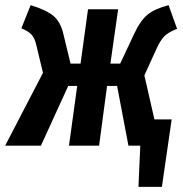

<svg xmlns="http://www.w3.org/2000/svg" viewBox="-36 -566 710 746"><path d="M564 -102H631L593 160H502L509 0H463L419 -232H380L349 0H232L264 -232H229L123 0H-16L131 -283L105 -391Q99 -418 86.5 -431.5Q74 -445 47 -456L83 -546Q145 -527 172.5 -503.5Q200 -480 211 -431L238 -319H277L306 -530H423L393 -319H431L486 -436Q509 -485 536 -508Q563 -531 619 -546L652 -454Q618 -441 602 -424.5Q586 -408 570 -372L525 -273Z"/></svg>

Font: Fira Sans Compressed SemiBold
Style: Italic
Weight: 600
Width: 1
Italic angle: -8°
Designer: bBox Type GmbH & Carrois Corporate GbR & Edenspiekermann AG
Foundry: bBox Type GmbH & Carrois Corporate GbR & Edenspiekermann AG
Version: Version 4.301